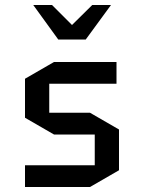

<svg xmlns="http://www.w3.org/2000/svg" viewBox="-20 -748 576 768"><path d="M456 -230V-67L340 0H80V-87H359V-210H196L80 -277V-433L196 -500H446V-413H177V-297H340ZM323 -590H213L113 -728H188L268 -648L349 -728H424Z"/></svg>

Font: Quantico
Style: Regular
Weight: 400
Designer: Matt Desmond
Foundry: MADtype
Version: Version 2.002